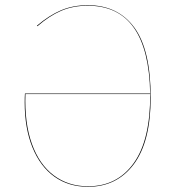

<svg xmlns="http://www.w3.org/2000/svg" viewBox="-20 -710 685 739"><path d="M560 -335Q560 -165 495 -78Q430 9 319 9Q244 9 189.5 -30Q135 -69 105 -142.5Q75 -216 75 -316Q75 -337 76 -350H558Q552 -688 318 -688Q261 -688 215.5 -668.5Q170 -649 124 -609L122 -611Q169 -651 215 -670.5Q261 -690 318 -690Q434 -690 497 -604Q560 -518 560 -335ZM558 -348H78Q74 -237 102.5 -157Q131 -77 187 -35Q243 7 319 7Q431 7 495 -82.5Q559 -172 558 -348Z"/></svg>

Font: FiraGO Two
Style: Regular
Weight: 100
Designer: bBox Type
Foundry: bBox Type GmbH
Version: Version 1.001